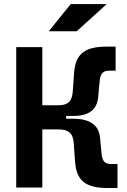

<svg xmlns="http://www.w3.org/2000/svg" viewBox="-20 -926 626 948"><path d="M60.1 0H189V-287.1H266.6C320.8 -287.1 340.8 -267.1 344.2 -217.8L350.6 -127.9C357.9 -27.8 408.7 2.4 514.2 2.4H560.1V-116.2H528.3C498.5 -116.2 484.9 -129.9 481.4 -167L474.1 -245.1C469.2 -303.7 429.7 -339.8 341.3 -339.8H306.6V-353.5H341.3C425.8 -353.5 460 -390.1 464.8 -448.2L472.2 -526.4C475.6 -563.5 489.3 -577.1 519 -577.1H550.8V-695.8H509.3C403.8 -695.8 353 -665.5 345.7 -565.4L339.4 -475.6C335.9 -425.3 316.4 -406.2 266.6 -406.2H189V-693.4H60.1ZM220.7 -771.5H358.4L506.8 -905.8H329.1Z"/></svg>

Font: Cascadia Code
Style: Bold
Weight: 700
Monospace: yes
Designer: Aaron Bell
Foundry: Saja Typeworks
Version: Version 2404.023